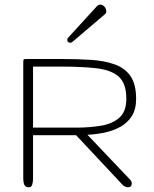

<svg xmlns="http://www.w3.org/2000/svg" viewBox="-20 -794 653 814"><path d="M101.6 0Q87.4 0 83 -11Q78.6 -22 78.6 -37.1V-525.9Q78.6 -540 80.6 -542Q82.5 -543.9 96.7 -543.9H238.3Q306.6 -543.9 364.5 -540.3Q422.4 -536.6 465.8 -521.2Q509.3 -505.9 533.2 -471.4Q557.1 -437 557.1 -375Q557.1 -330.6 538.6 -301.5Q520 -272.5 489.5 -255.9Q459 -239.3 422.6 -231.7Q386.2 -224.1 350.6 -222.7L530.3 -33.7Q538.6 -25.4 538.6 -16.1Q538.6 0 522 0Q517.1 0 510.7 -2.7Q504.4 -5.4 498.5 -11.7L302.7 -220.7H120.1V-37.1Q120.1 -22.9 116.7 -11.5Q113.3 0 101.6 0ZM120.1 -252.9H303.2Q359.9 -252.9 408.2 -261Q456.5 -269 486.1 -295.2Q515.6 -321.3 515.6 -375Q515.6 -439.9 483.9 -468.5Q452.1 -497.1 390.4 -504.4Q328.6 -511.7 238.3 -511.7H120.1ZM278.3 -612.8Q265.1 -612.8 265.1 -625.5Q265.1 -630.4 269 -634.3L392.1 -769Q397.5 -774.4 404.3 -774.4Q415 -774.4 422.9 -765.6Q430.7 -756.8 430.7 -746.1Q430.7 -738.3 423.3 -732.4L285.6 -615.2Q282.2 -612.8 278.3 -612.8Z"/></svg>

Font: Gruppo
Style: Regular
Weight: 400
Designer: Vernon Adams
Foundry: Vernon Adams
Version: Version 1.001; ttfautohint (v1.8.4.7-5d5b);gftools[0.9.28]